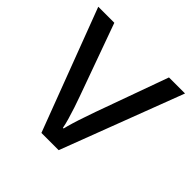

<svg xmlns="http://www.w3.org/2000/svg" viewBox="-143 -665 795 795"><g transform="rotate(45 254.0 -268.0)"><path d="M203 0 0 -536H94L208 -220Q216 -198 225 -171Q234 -144 241 -119.5Q248 -95 251 -78H255Q259 -95 266.5 -120Q274 -145 283.5 -172Q293 -199 300 -220L414 -536H508L304 0Z"/></g></svg>

Font: lgurmukhi15
Style: Book
Weight: 400
Designer: Jelle Bosma - Monotype Design Team
Foundry: Monotype Imaging Inc.
Version: Version 2.003